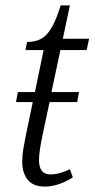

<svg xmlns="http://www.w3.org/2000/svg" viewBox="-20 -679 349 709"><path d="M145 10Q103 10 82.5 -15Q62 -40 62 -83Q62 -106 66.5 -131.5Q71 -157 77 -187L101 -302H39L46 -339H109L141 -494H74L80 -524Q109 -524 130.5 -535Q152 -546 169.5 -575Q187 -604 204 -659H238L212 -536H309L300 -494H203L170 -339H272L265 -302H163L139 -189Q124 -120 124 -88Q124 -35 166 -35Q184 -35 203 -40.5Q222 -46 238 -54L249 -24Q224 -8 197.5 1Q171 10 145 10Z"/></svg>

Font: Noto Serif Condensed Light
Style: Italic
Weight: 300
Width: 3
Italic angle: -12°
Designer: Monotype Design Team
Foundry: Monotype Imaging Inc.
Version: Version 2.014; ttfautohint (v1.8.4.7-5d5b)